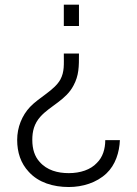

<svg xmlns="http://www.w3.org/2000/svg" viewBox="-20 -582 575 806"><path d="M311.5 -562.5H247.9V-472.9H311.5ZM52.1 5.2C52.1 57.3 66.7 103.1 101 139.6C141.7 184.4 203.1 203.1 268.8 203.1C326 203.1 385.4 185.4 427.1 145.8C464.6 110.4 481.3 57.3 483.3 6.2H421.9C421.9 42.7 411.5 78.1 386.5 102.1C360.4 130.2 317.7 144.8 268.8 144.8C222.9 144.8 177.1 133.3 145.8 96.9C126 75 115.6 44.8 115.6 5.2C115.6 -30.2 122.9 -62.5 150 -92.7C191.7 -138.5 257.3 -162.5 288.5 -222.9C311.5 -265.6 311.5 -301 311.5 -357.3H247.9C247.9 -310.4 251 -281.2 233.3 -247.9C208.3 -203.1 143.8 -172.9 106.3 -133.3C71.9 -96.9 52.1 -46.9 52.1 5.2Z"/></svg>

Font: Manrope3 Light
Style: Regular
Weight: 300
Designer: Mikhail Sharanda
Foundry: Mikhail Sharanda
Version: Version 3.000;PS 003.000;hotconv 1.0.88;makeotf.lib2.5.64775